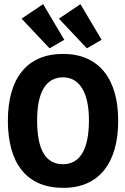

<svg xmlns="http://www.w3.org/2000/svg" viewBox="-20 -894 603 926"><path d="M219 -661 290 -702 188 -874 84 -804ZM399 -661 470 -702 368 -874 264 -804ZM284 12C456 13 550 -106 550 -312C550 -515 456 -634 284 -634C109 -634 18 -515 18 -312C18 -106 109 12 284 12ZM284 -102C202 -102 159 -168 159 -314C159 -450 202 -521 284 -521C362 -521 409 -450 409 -314C409 -168 362 -102 284 -102Z"/></svg>

Font: Inconsolata SemiExpanded Black
Style: Regular
Weight: 900
Width: 6
Monospace: yes
Designer: Raph Levien, Cyreal, Brenton Simpson
Foundry: Raph Levien, Cyreal, Google
Version: Version 3.100